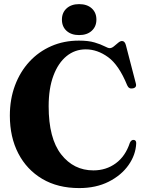

<svg xmlns="http://www.w3.org/2000/svg" viewBox="-20 -918 724 955"><path d="M657.5 -205Q655 -147.5 619.2 -96.8Q583.5 -46 520.5 -14.2Q457.5 17.5 374 17.5Q267.5 17.5 190.2 -28.2Q113 -74 71 -155Q29 -236 29 -343Q29 -424.5 54.5 -492.8Q80 -561 126 -611Q172 -661 234.8 -688.5Q297.5 -716 372.5 -716Q419.5 -716 450.5 -706.8Q481.5 -697.5 499.5 -688Q517.5 -678.5 525.5 -678.5Q535.5 -678.5 546.2 -687.2Q557 -696 567.5 -705Q578 -714 587 -714Q600.5 -714 606 -694L655.5 -503.5Q661.5 -482.5 641 -478.5Q621 -474 612.5 -494Q571.5 -594.5 518 -633.5Q464.5 -672.5 406.5 -672.5Q352.5 -672.5 311 -638.8Q269.5 -605 245.8 -541.8Q222 -478.5 222 -389.5Q222 -230 284.2 -150.2Q346.5 -70.5 444.5 -70.5Q508 -70.5 556 -105.8Q604 -141 626 -208Q633.5 -224 646.5 -222Q658 -220 657.5 -205ZM373.5 -743.5Q334.5 -743.5 311.2 -764.5Q288 -785.5 288 -820.5Q288 -855 311.2 -876.2Q334.5 -897.5 373.5 -897.5Q413 -897.5 436.2 -876.5Q459.5 -855.5 459.5 -820.5Q459.5 -786 436.2 -764.8Q413 -743.5 373.5 -743.5Z"/></svg>

Font: Fraunces 72pt S000
Style: Bold
Weight: 700
Version: Version 1.000; ttfautohint (v1.8.3)